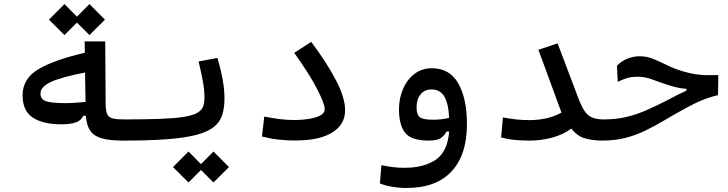

<svg xmlns="http://www.w3.org/2000/svg" viewBox="-20 -684 3556 938"><path d="M280.3 -76.7Q189.5 -76.7 139.9 -109.9Q90.3 -143.1 90.3 -217.8Q90.3 -299.3 166.7 -345.2Q243.2 -391.1 394.5 -426.3L393.6 -481.9H494.1L496.1 -175.8Q496.6 -142.6 503.7 -126.5Q510.7 -110.4 530 -105.5Q549.3 -100.6 585.9 -100.6Q606.4 -100.6 614.5 -91.1Q622.6 -81.5 622.6 -56.2Q622.6 -26.9 613.8 -12Q605 2.9 580.1 2.9Q516.1 2.9 477.5 -8.1Q439 -19 420.9 -45.4Q402.8 -71.8 399.4 -118.2H386.7Q376 -94.2 349.1 -85.4Q322.3 -76.7 280.3 -76.7ZM395.5 -329.6Q282.7 -308.1 230.2 -284.2Q177.7 -260.3 177.7 -227.1Q177.7 -198.2 206.1 -189.2Q234.4 -180.2 299.3 -180.2Q319.8 -180.2 346.9 -181.9Q374 -183.6 397.9 -186ZM417 -512.7 356 -573.7 294.9 -512.7 219.2 -587.9 294.9 -664.1 356 -602.5 417 -664.1 492.7 -587.9Z M580.1 2.9Q564 2.9 564 -52.7Q564 -78.6 570.8 -89.6Q577.6 -100.6 585.9 -100.6Q691.9 -100.6 762.7 -103.3Q833.5 -106 876.7 -112.8Q919.9 -119.6 942.1 -131.8Q964.4 -144 971.7 -162.6Q979 -181.2 979 -208Q979 -244.1 970.7 -288.6Q962.4 -333 950.2 -383.8L1042.5 -400.9Q1059.1 -343.8 1067.9 -294.7Q1076.7 -245.6 1076.7 -203.6Q1076.7 -157.7 1065.9 -123Q1055.2 -88.4 1025.6 -64.5Q996.1 -40.5 940.9 -25.6Q885.7 -10.7 797.4 -3.9Q709 2.9 580.1 2.9ZM1022.9 207.5 961.9 146.5 900.9 207.5 825.2 132.3 900.9 56.2 961.9 117.7 1022.9 56.2 1098.6 132.3Z M1424.3 2.4Q1379.4 2.4 1340.6 -2Q1301.8 -6.3 1259.8 -17.1L1271 -114.7Q1314.9 -106 1348.4 -101.8Q1381.8 -97.7 1421.9 -97.7Q1454.1 -97.7 1487.5 -102.8Q1521 -107.9 1543.7 -119.6Q1566.4 -131.3 1566.4 -150.4Q1566.4 -177.2 1528.1 -251.2Q1489.7 -325.2 1417.5 -425.8L1500.5 -479.5Q1576.2 -378.4 1621.1 -292.5Q1666 -206.5 1666 -145.5Q1666 -75.7 1603 -36.6Q1540 2.4 1424.3 2.4Z M1965.8 234.4Q1931.2 234.4 1896.2 228.5Q1861.3 222.7 1835.9 211.9L1843.3 123Q1872.1 128.9 1898.2 132.3Q1924.3 135.7 1957 135.7Q2050.3 135.7 2108.4 96.7Q2166.5 57.6 2174.3 -41.5H2161.1Q2150.4 -20 2132.1 -8.5Q2113.8 2.9 2074.7 2.9Q1989.3 2.9 1959.2 -35.2Q1929.2 -73.2 1929.2 -149.9Q1929.2 -204.1 1949 -249.8Q1968.8 -295.4 2004.9 -323Q2041 -350.6 2089.8 -350.6Q2176.3 -350.6 2218.8 -276.9Q2261.2 -203.1 2261.2 -76.7Q2261.2 72.8 2185.8 153.6Q2110.4 234.4 1965.8 234.4ZM2174.3 -107.9Q2170.4 -182.1 2149.4 -214.6Q2128.4 -247.1 2088.4 -247.1Q2054.7 -247.1 2034.9 -223.1Q2015.1 -199.2 2015.1 -160.2Q2015.1 -123.5 2031 -111.3Q2046.9 -99.1 2096.2 -99.1Q2117.2 -99.1 2135.5 -101.3Q2153.8 -103.5 2174.3 -107.9Z M2567.4 2.9Q2533.2 2.9 2497.6 -0.2Q2461.9 -3.4 2428.2 -12.7L2437 -110.4Q2471.2 -104 2501.5 -100.6Q2531.7 -97.2 2567.4 -97.2Q2606.9 -97.2 2645.8 -105.2Q2684.6 -113.3 2723.1 -133.8L2610.4 -440.9L2704.1 -472.2L2805.2 -205.1Q2819.8 -166.5 2834.5 -143.6Q2849.1 -120.6 2871.3 -110.6Q2893.6 -100.6 2929.7 -100.6Q2948.2 -100.6 2957.3 -92.8Q2966.3 -85 2966.3 -55.2Q2966.3 -21 2953.9 -9Q2941.4 2.9 2923.8 2.9Q2869.1 2.4 2833.3 -9.5Q2797.4 -21.5 2771 -55.7Q2731.4 -26.4 2677.7 -11.7Q2624 2.9 2567.4 2.9Z M2919.9 2.9Q2908.2 2.9 2901.9 -9.3Q2895.5 -21.5 2895.5 -51.3Q2895.5 -100.6 2929.7 -100.6Q2986.3 -100.6 3035.4 -111.6Q3084.5 -122.6 3134.3 -144Q3184.1 -165.5 3242.7 -195.8Q3272.5 -211.4 3293.5 -222.2Q3314.5 -232.9 3333.5 -241.2V-250Q3310.5 -251.5 3289.6 -256.1Q3268.6 -260.7 3235.4 -271.5Q3195.8 -284.7 3163.6 -296.9Q3131.3 -309.1 3093.8 -309.1Q3066.9 -309.1 3047.1 -303.7Q3027.3 -298.3 2998 -284.2L2994.1 -362.8Q3017.1 -386.7 3046.4 -397.9Q3075.7 -409.2 3104 -409.2Q3140.1 -409.2 3171.1 -396.5Q3202.1 -383.8 3236.8 -366.5Q3271.5 -349.1 3316.9 -335.4Q3348.1 -326.2 3373.5 -322Q3398.9 -317.9 3426 -317.1Q3453.1 -316.4 3489.3 -317.4L3487.8 -219.2Q3463.4 -213.4 3442.4 -206.5Q3421.4 -199.7 3397.2 -189.2Q3373 -178.7 3338.9 -160.2Q3279.8 -128.4 3230.7 -99.1Q3181.6 -69.8 3134.8 -46.9Q3087.9 -23.9 3036.1 -10.5Q2984.4 2.9 2919.9 2.9Z"/></svg>

Font: Cascadia Code NF
Style: Regular
Weight: 400
Monospace: yes
Designer: Aaron Bell
Foundry: Saja Typeworks
Version: Version 2404.023; ttfautohint (v1.8.4)